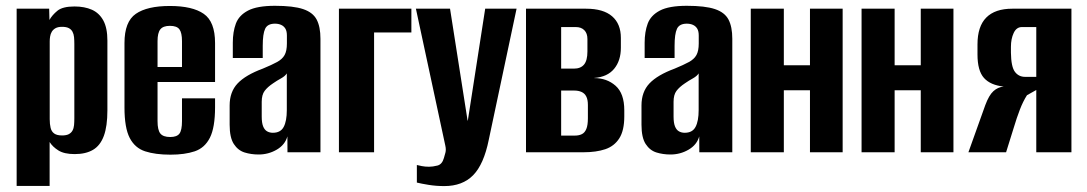

<svg xmlns="http://www.w3.org/2000/svg" viewBox="-20 -525 3747 662"><path d="M37.4 116V-495H149.5L150.5 -456.2Q159.8 -473 177.9 -487.9Q196 -502.7 236.8 -502.7Q271.6 -502.7 297 -491.4Q322.3 -480 336.3 -454.3Q350.3 -428.5 350.3 -385V-144.8Q350.3 -89.6 338 -56.4Q325.7 -23.1 300.7 -8.4Q275.7 6.3 237.5 6.3Q201.5 6.3 181.5 -6.2Q161.4 -18.7 151.1 -35.4V116ZM193.9 -58Q208.7 -58 217.1 -62.4Q225.5 -66.8 229.9 -74.7Q234.3 -82.7 235.3 -93.3Q236.3 -103.9 236.3 -117V-373.2Q236.3 -386.4 235.3 -397Q234.3 -407.5 229.9 -415.7Q225.5 -423.8 217.1 -428.1Q208.7 -432.5 193.9 -432.5Q179.7 -432.5 171.3 -427.7Q162.9 -422.9 158.5 -415.4Q154.1 -407.9 152.8 -399.1Q151.4 -390.4 151.4 -382.7V-114.1Q151.4 -97.1 154.5 -84.2Q157.6 -71.3 166.9 -64.7Q176.1 -58 193.9 -58Z M567.6 8.3Q515.9 8.3 480.5 -3.2Q445.2 -14.7 427.2 -49.5Q409.2 -84.3 409.2 -154.4V-376.8Q409.2 -450.3 448.3 -477.3Q487.5 -504.4 565.7 -504.4Q643.6 -504.4 682.5 -477.3Q721.5 -450.3 721.5 -376.8V-242.2H523.2V-107.4Q523.2 -76.7 532.8 -64.7Q542.5 -52.6 567 -52.6Q589.9 -52.6 598.7 -64.3Q607.5 -76.1 607.5 -107.4V-186H721.5V-155.4Q721.5 -85.3 703.7 -50.1Q685.9 -15 651.5 -3.3Q617.1 8.3 567.6 8.3ZM523.2 -294H607.5V-383.3Q607.5 -411.8 598.7 -423.8Q589.9 -435.9 565.7 -435.9Q542.5 -435.9 532.8 -423.8Q523.2 -411.8 523.2 -383.3Z M871.7 7.7Q845.9 7.7 823.3 0.7Q800.6 -6.4 786.2 -28.5Q771.8 -50.6 771.8 -95V-161.4Q771.8 -208.3 799.3 -237.4Q826.9 -266.5 886.1 -288.4Q917.4 -301.3 935.4 -311.2Q953.4 -321 961.3 -335.3Q969.2 -349.5 969.2 -375.2V-402.4Q969.2 -417.7 963.9 -426.4Q958.5 -435.1 949.3 -439.2Q940.1 -443.4 928 -443.4Q902.4 -443.4 894.1 -425.6Q885.9 -407.9 885.9 -367.1V-325.1H782.7V-378Q782.7 -415 793.2 -443.5Q803.8 -472 835.1 -488.5Q866.4 -505 928 -505Q991.2 -505 1024.9 -493.7Q1058.6 -482.5 1071.8 -457.6Q1084.9 -432.7 1084.9 -391.4V0H971.2L970.9 -54.7Q962.7 -25.6 934.2 -9Q905.6 7.7 871.7 7.7ZM920.7 -67.2Q947.6 -67.2 958.2 -87.5Q968.9 -107.7 968.9 -145.4V-271.9Q963 -262.5 948.9 -254.7Q934.7 -246.9 921.5 -237.7Q902.4 -225 892.4 -211.6Q882.4 -198.2 882.4 -174.1V-123Q882.4 -101.5 887.3 -89.2Q892.3 -76.9 901.1 -72.1Q909.8 -67.2 920.7 -67.2Z M1148.6 0V-495H1398.4V-413H1269.8V0Z M1511.9 116.6Q1483.6 116.6 1457.9 112.4Q1432.2 108.2 1417.3 104.5V43.9Q1423.4 45.6 1434.6 47.7Q1445.8 49.9 1459.5 49.9Q1472 49.9 1488.3 45.8Q1504.5 41.6 1510.6 19.7Q1513.2 11.4 1515.8 1.2Q1518.5 -9 1515.5 -22.5L1414 -495H1531.7L1592.2 -109.1H1593L1652.9 -495H1761.1L1665.2 -42.9Q1648.1 41.7 1611.3 79.2Q1574.5 116.6 1511.9 116.6Z M1793.6 0V-495H2000.8Q2060.1 -495 2090.4 -468.9Q2120.7 -442.8 2120.7 -394.3V-360.4Q2120.7 -315.9 2097.5 -287.8Q2074.3 -259.6 2028.6 -256.2V-255.8Q2072.5 -255.8 2102.5 -229.3Q2132.5 -202.7 2132.5 -144.7V-123.7Q2132.5 -75.1 2115.3 -48.1Q2098.1 -21.1 2066.9 -10.5Q2035.6 0 1991.8 0ZM1914.8 -57.5H1961.9Q1976.2 -57.5 1986.2 -62.5Q1996.3 -67.4 2001.6 -80.4Q2007 -93.3 2007 -117.2V-163.1Q2007 -181.7 2001.3 -192.5Q1995.7 -203.3 1985 -208Q1974.4 -212.8 1959.4 -212.8H1914.8ZM1914.8 -288.4H1959Q1982 -288.4 1993.7 -302.4Q2005.4 -316.4 2005.4 -347.5V-390.5Q2005.4 -410.1 1994.7 -420.9Q1984 -431.7 1965.4 -431.7H1914.8Z M2291.7 7.7Q2265.9 7.7 2243.3 0.7Q2220.6 -6.4 2206.2 -28.5Q2191.8 -50.6 2191.8 -95V-161.4Q2191.8 -208.3 2219.3 -237.4Q2246.9 -266.5 2306.1 -288.4Q2337.4 -301.3 2355.4 -311.2Q2373.4 -321 2381.3 -335.3Q2389.2 -349.5 2389.2 -375.2V-402.4Q2389.2 -417.7 2383.9 -426.4Q2378.5 -435.1 2369.3 -439.2Q2360.1 -443.4 2348 -443.4Q2322.4 -443.4 2314.1 -425.6Q2305.9 -407.9 2305.9 -367.1V-325.1H2202.7V-378Q2202.7 -415 2213.2 -443.5Q2223.8 -472 2255.1 -488.5Q2286.4 -505 2348 -505Q2411.2 -505 2444.9 -493.7Q2478.6 -482.5 2491.8 -457.6Q2504.9 -432.7 2504.9 -391.4V0H2391.2L2390.9 -54.7Q2382.7 -25.6 2354.2 -9Q2325.6 7.7 2291.7 7.7ZM2340.7 -67.2Q2367.6 -67.2 2378.2 -87.5Q2388.9 -107.7 2388.9 -145.4V-271.9Q2383 -262.5 2368.9 -254.7Q2354.7 -246.9 2341.5 -237.7Q2322.4 -225 2312.4 -211.6Q2302.4 -198.2 2302.4 -174.1V-123Q2302.4 -101.5 2307.3 -89.2Q2312.3 -76.9 2321.1 -72.1Q2329.8 -67.2 2340.7 -67.2Z M2568.6 0V-495H2682.6V-300H2772.7V-495H2885.4V0H2772.7V-213.8H2682.6V0Z M2950.6 0V-495H3064.6V-300H3154.7V-495H3267.4V0H3154.7V-213.8H3064.6V0Z M3319 0 3377.2 -162.6Q3389.9 -196.8 3405.2 -210.7Q3420.6 -224.6 3440.6 -226.6Q3395 -231.3 3372.7 -256.2Q3350.3 -281.1 3350.3 -337.1V-371.8Q3350.3 -434 3380.6 -464.5Q3410.9 -495 3470.2 -495H3674.2V0H3553V-214.7L3520.9 -196.7Q3507.2 -175.2 3496.4 -147Q3485.5 -118.7 3475.6 -85.5L3448.9 0ZM3514.6 -260H3553V-431.7H3503.4Q3484.6 -431.7 3475.1 -411.3Q3465.6 -391 3465.6 -363.6V-343.3Q3466.3 -294.7 3479.3 -277.4Q3492.3 -260 3514.6 -260Z"/></svg>

Font: Alumni Sans Thin
Style: Regular
Weight: 100
Designer: Robert E. Leuschke
Foundry: Robert E. Leuschke
Version: Version 1.018